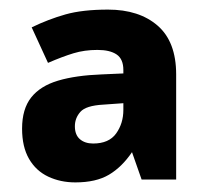

<svg xmlns="http://www.w3.org/2000/svg" viewBox="-20 -742 429 400"><path d="M205 -722Q270 -722 308.5 -688.5Q347 -655 347 -587V-368H275L255 -425Q234 -394 207 -378Q180 -362 137 -362Q106 -362 80.5 -374Q55 -386 40.5 -411Q26 -436 26 -474Q26 -515 45 -539Q64 -563 101 -574Q138 -585 192 -587L237 -589V-596Q237 -619 223 -628.5Q209 -638 183 -638Q156 -638 133 -631Q110 -624 80 -611L46 -685Q81 -702 116.5 -712Q152 -722 205 -722ZM195 -524Q159 -522 147.5 -509Q136 -496 136 -479Q136 -461 146.5 -452Q157 -443 174 -443Q207 -443 222 -464Q237 -485 237 -513V-527Z"/></svg>

Font: Noto Sans Khmer ExtraBold
Style: Regular
Weight: 800
Version: Version 2.003